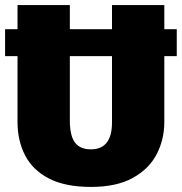

<svg xmlns="http://www.w3.org/2000/svg" viewBox="-20 -716 716 756"><path d="M338 20Q238 20 174 -12.5Q110 -45 79.5 -103Q49 -161 49 -236V-495H0V-601H49V-696H255V-601H421V-696H627V-601H676V-495H627V-236Q627 -167 597 -109Q567 -51 503 -15.5Q439 20 338 20ZM338 -128Q421 -128 421 -234V-495H255V-242Q255 -182 275 -155Q295 -128 338 -128Z"/></svg>

Font: Trujillo Black
Style: Regular
Weight: 900
Designer: Fira Sans original fonts by bBox Type GmbH, Carrois Corporate GbR, & Edenspiekermann AG / Changes by Cristiano Sobral
Foundry: Fira Sans original fonts by bBox Type GmbH, Carrois Corporate GbR, & Edenspiekermann AG / Changes by Cristiano Sobral
Version: Version 4.301;July 28, 2020;FontCreator 13.0.0.2655 64-bit